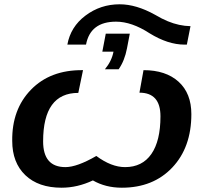

<svg xmlns="http://www.w3.org/2000/svg" viewBox="-20 -865 947 895"><path d="M413 -24Q341 10 267 10Q159 10 98 -48.5Q37 -107 37 -208Q35 -355 124.5 -447Q214 -539 364 -538H367L345 -432Q181 -432 181 -206Q181 -86 285 -86Q339 -86 429 -138Q499 -86 563 -86Q643 -86 685.5 -147Q728 -208 728 -323Q728 -433 630 -433L649 -538Q753 -538 812.5 -484Q872 -430 872 -333Q872 -178 783 -84Q694 10 548 10Q472 10 413 -24ZM868 -743 851 -657H840Q763 -657 677 -710Q594 -764 521 -764Q401 -764 381 -657H294Q309 -740 378 -792Q448 -845 538 -845Q615 -845 703 -796Q735 -777 762 -766Q815 -744 868 -743ZM533 -542H469Q501 -581 509 -624H457L473 -708H585L572 -640Q561 -582 533 -542Z"/></svg>

Font: Libra Sans
Style: Bold Italic
Weight: 700
Italic angle: -12°
Foundry: Context Ltd
Version: Version 1.002